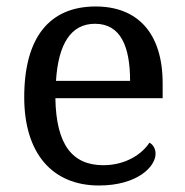

<svg xmlns="http://www.w3.org/2000/svg" viewBox="-20 -566 575 596"><path d="M274.9 -492.2C355 -492.2 383.8 -420.9 383.8 -314.9H153.8C161.1 -430.7 200.7 -492.2 274.9 -492.2ZM287.1 9.8C405.8 9.8 462.9 -48.3 462.9 -88.9C462.9 -106 453.1 -119.1 443.8 -123C420.4 -86.9 369.1 -53.2 300.8 -53.2C205.6 -53.2 154.3 -115.2 151.9 -261.2H484.9V-307.1C484.9 -464.8 405.8 -545.9 276.9 -545.9C134.8 -545.9 55.2 -451.2 55.2 -264.2C55.2 -90.3 142.1 9.8 287.1 9.8Z"/></svg>

Font: Gandom
Style: Regular
Weight: 400
Foundry: DejaVu fonts team - Redesigned by Saber Rastikerdar - Based on Samim Font
Version: Version 0.8